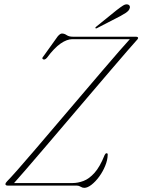

<svg xmlns="http://www.w3.org/2000/svg" viewBox="-20 -872 669 902"><path d="M341.5 0H18Q5.5 0 5.5 -7Q6 -13 13.5 -20.5Q27.5 -34.5 61.8 -73.2Q96 -112 143.5 -167.5Q191 -223 245.2 -286.8Q299.5 -350.5 354 -414.5Q408.5 -478.5 456.5 -534.8Q504.5 -591 539.8 -631.5Q575 -672 590 -688H320Q294.5 -688 264.8 -667.5Q235 -647 200.5 -600.5Q190 -589 182.5 -593.5Q174 -597 185.5 -609.5L251 -701Q262.5 -714.5 271 -714.5Q282.5 -714.5 293.2 -707Q304 -699.5 323 -699.5H617.5Q629 -699.5 629 -693Q628.5 -689 619.5 -680Q612 -672 581.2 -636.5Q550.5 -601 504.2 -547Q458 -493 403.5 -429Q349 -365 293.2 -299.5Q237.5 -234 187.5 -175.5Q137.5 -117 100.2 -73.8Q63 -30.5 46 -12H320Q346 -12 372.5 -22Q399 -32 424.2 -60.2Q449.5 -88.5 471.5 -143.5Q476 -152.5 480.5 -152Q486.5 -152 486 -145.5Q485.5 -120 474.2 -92.8Q463 -65.5 445.8 -42Q428.5 -18.5 409.8 -4Q391 10.5 376 10.5Q367 10.5 358.8 5.2Q350.5 0 341.5 0ZM527.5 -824Q545.5 -838 557.8 -845.8Q570 -853.5 580 -851Q588 -849 589.8 -842.2Q591.5 -835.5 587.5 -828.5Q583 -819.5 572 -812.2Q561 -805 546.5 -797L436 -740Q430.5 -736.5 428.5 -740Q426.5 -743 433 -747.5Z"/></svg>

Font: Fraunces 72pt S000 Thin
Style: Italic
Weight: 100
Italic angle: -16°
Version: Version 1.000; ttfautohint (v1.8.3)